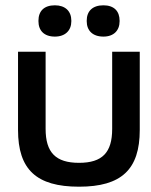

<svg xmlns="http://www.w3.org/2000/svg" viewBox="-20 -695 571 724"><path d="M48 -205C48 -56 117 9 278 9C438 9 507 -56 507 -205V-500H403V-209C403 -120 366 -81 278 -81C190 -81 152 -120 152 -209V-500H48ZM125 -615C125 -580 146 -557 187 -557C226 -557 249 -580 249 -615V-617C249 -653 226 -675 187 -675C146 -675 125 -653 125 -617ZM307 -615C307 -580 329 -557 370 -557C409 -557 431 -580 431 -615V-617C431 -653 410 -675 370 -675C329 -675 307 -653 307 -617Z"/></svg>

Font: LT Wave Text Medium
Style: Regular
Weight: 500
Designer: Daniel Lyons
Version: Version 2.5 (Glyphs App)